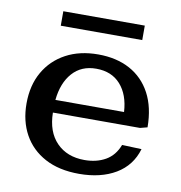

<svg xmlns="http://www.w3.org/2000/svg" viewBox="-72 -660 699 741"><g transform="rotate(10 278.0 -289.5)"><path d="M285.6 14.2Q206.5 14.2 151.6 -15.4Q96.7 -44.9 67.9 -97.2Q39.1 -149.4 39.1 -218.3Q39.1 -289.6 69.1 -342Q99.1 -394.5 153.1 -423.6Q207 -452.6 279.3 -452.6Q351.1 -452.6 403.8 -424.1Q456.5 -395.5 485.6 -341.1Q514.6 -286.6 515.1 -208.5L486.8 -201.2H145.5Q146.5 -126 187.5 -84Q228.5 -42 296.9 -42Q344.2 -42 379.2 -62Q414.1 -82 430.2 -124.5L506.8 -121.6Q487.3 -55.2 429 -20.5Q370.6 14.2 285.6 14.2ZM146.5 -251H415.5Q411.6 -318.4 376.7 -357.7Q341.8 -397 281.2 -397Q223.1 -397 188.2 -357.7Q153.3 -318.4 146.5 -251ZM117.2 -536.6V-593.3H436.5V-536.6Z"/></g></svg>

Font: Kameron Medium
Style: Regular
Weight: 500
Designer: Vernon Adams
Foundry: Vernon Adams
Version: Version 1.100